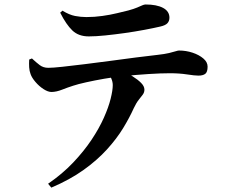

<svg xmlns="http://www.w3.org/2000/svg" viewBox="-20 -789 1040 874"><path d="M198.9 47.4Q264.4 2.4 313.1 -49.1Q361.9 -100.5 396.6 -152.6Q431.3 -204.6 452.7 -252.8Q474.2 -301 483.7 -339.6Q493.3 -378.2 493.3 -401.4Q493.3 -416.4 486.5 -432Q479.6 -447.5 462.8 -462.9L529.6 -473.1Q559.4 -456.9 583.6 -441.6Q607.9 -426.4 622.6 -411.3Q637.4 -396.3 637.4 -380.9Q637.4 -368.5 630 -358.4Q622.5 -348.3 611.5 -334.6Q600.5 -321 588.7 -296.1Q569.7 -253.7 540.4 -205.5Q511.1 -157.4 466.8 -108.7Q422.6 -60 360.5 -15.5Q298.3 29 213.6 65.1ZM214.6 -370.3Q198.3 -370.3 178 -383.5Q157.8 -396.6 141.4 -415.9Q124.9 -435.1 119.2 -451.8Q113.8 -465.6 112.8 -482.8Q111.8 -499.9 112.9 -517.9L125.4 -522.9Q144.7 -504.9 160.9 -492.6Q177.1 -480.3 200 -480.3Q220.2 -480.3 264 -485Q307.7 -489.7 364.8 -496.8Q421.9 -503.9 483 -512Q544.1 -520.1 599.8 -527.5Q655.5 -534.8 696.1 -539.1Q729.9 -542.8 749.6 -547.6Q769.4 -552.3 779.7 -555.7Q790.1 -559 794.7 -559Q826.8 -559 856.5 -549.2Q886.2 -539.3 905.6 -522.8Q925 -506.4 925 -485.6Q925 -461.1 914.4 -452.9Q903.8 -444.8 883 -444.8Q866.4 -444.8 831.5 -450.2Q796.5 -455.6 753 -455.6Q713.2 -455.6 656.1 -452Q599 -448.4 536.8 -441.9Q498.8 -438.3 454.6 -430.6Q410.5 -422.9 372.3 -414.4Q334.2 -405.9 313.6 -399Q288.7 -391.1 262.8 -380.9Q236.9 -370.6 214.6 -370.3ZM384.5 -623.3Q337.4 -623.3 309.1 -650.6Q280.9 -677.8 254 -731.3L264.4 -740.4Q295.3 -721.4 321.7 -716.3Q348.2 -711.3 373.2 -711.3Q409.9 -711.3 445.9 -716.4Q481.9 -721.4 513 -729Q544.1 -736.5 564.5 -741.5Q589.9 -748.5 604.4 -754.7Q618.8 -760.8 627.5 -764.7Q636.2 -768.6 642.8 -768.6Q692.9 -768.6 722.1 -753.2Q751.3 -737.7 751.3 -708.4Q751.3 -693.6 742.4 -683.6Q733.5 -673.5 709.5 -668.1Q680.1 -661.2 637.4 -653.2Q594.8 -645.2 548.4 -638.6Q501.9 -632.1 459.1 -627.7Q416.3 -623.3 384.5 -623.3Z"/></svg>

Font: Noto Serif KR ExtraLight
Style: Regular
Weight: 200
Designer: Ryoko NISHIZUKA 西塚涼子 (kana & ideographs); Frank Grießhammer (Latin, Greek & Cyrillic); Wenlong ZHANG 张文龙 (bopomofo); San
Foundry: Adobe
Version: Version 2.002-H1;hotconv 1.1.0;makeotfexe 2.6.0